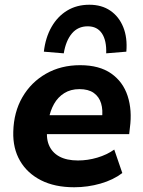

<svg xmlns="http://www.w3.org/2000/svg" viewBox="-20 -779 603 810"><path d="M293 11Q211 11 153 -18.5Q95 -48 64.5 -100.5Q34 -153 36 -223Q38 -306 74.5 -369Q111 -432 174 -468Q237 -504 318 -504Q399 -504 449 -469Q499 -434 518.5 -374Q538 -314 528 -240L525 -213H158L170 -293H425L410 -278Q415 -315 406.5 -343Q398 -371 375.5 -387Q353 -403 315 -403Q278 -403 251 -386Q224 -369 208 -340.5Q192 -312 186 -278L181 -245Q173 -200 186 -168Q199 -136 230 -119Q261 -102 309 -102Q350 -102 390.5 -114Q431 -126 462 -148L496 -49Q458 -20 404 -4.5Q350 11 293 11ZM249 -554 165 -561Q172 -621 197.5 -665.5Q223 -710 263.5 -734.5Q304 -759 357 -759Q409 -759 445.5 -734Q482 -709 500 -664.5Q518 -620 513 -561L428 -554Q430 -608 410 -638Q390 -668 350 -668Q309 -668 283.5 -638Q258 -608 249 -554Z"/></svg>

Font: Nunito Sans 11pt ExtraBold
Style: Italic
Weight: 800
Italic angle: -9°
Version: Version 3.101;gftools[0.9.27]